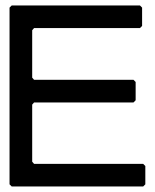

<svg xmlns="http://www.w3.org/2000/svg" viewBox="-20 -678 561 696"><path d="M22.5 -658.2H487.3L495.1 -650.4V-584L487.3 -576.2H103.5L96.7 -568.4V-396.5L103.5 -388.7H463.9L471.7 -380.9V-314.5L463.9 -306.6H103.5L96.7 -298.8V-91.8L103.5 -84H499L506.8 -76.2V-9.8L499 -2H22.5L14.6 -9.8V-650.4Z"/></svg>

Font: Urdu Khush Khati
Style: Regular
Weight: 400
Version: Version 001.500